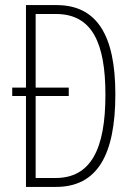

<svg xmlns="http://www.w3.org/2000/svg" viewBox="-20 -734 527 754"><path d="M202 -714H82V-390H28V-357H82V0H200C361 0 433 -124 433 -364C433 -595 361 -714 202 -714ZM200 -679C342 -679 394 -565 394 -362C394 -147 336 -35 198 -35H120V-357H250V-390H120V-679Z"/></svg>

Font: Noto Sans Sinhala ExtraCondensed ExtraLight
Style: Regular
Weight: 200
Width: 2
Designer: Jelle Bosma - Monotype Design Team
Foundry: Monotype Imaging Inc.
Version: Version 2.006